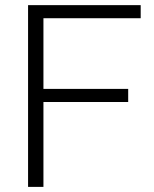

<svg xmlns="http://www.w3.org/2000/svg" viewBox="-20 -731 602 751"><path d="M481.4 -383.3H149.9V-659.7H530.3V-710.9H89.8V0H149.9V-332H481.4Z"/></svg>

Font: Shabnam Thin
Style: Regular
Weight: 100
Foundry: DejaVu fonts team - Redesigned by Saber Rastikerdar - Based on Vazir font
Version: Version 5.0.1